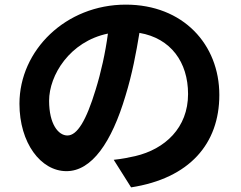

<svg xmlns="http://www.w3.org/2000/svg" viewBox="-20 -762 1040 829"><path d="M927 -352C927 -570 771 -742 523 -742C264 -742 64 -545 64 -314C64 -145 156 -23 267 -23C376 -23 462 -147 522 -349C551 -443 568 -535 582 -620C717 -597 792 -494 792 -356C792 -210 692 -118 564 -88C537 -82 509 -76 471 -72L546 47C798 8 927 -141 927 -352ZM192 -327C192 -437 281 -583 446 -617C435 -534 416 -449 393 -375C352 -240 313 -177 271 -177C232 -177 192 -226 192 -327Z"/></svg>

Font: Source Han Sans CN
Style: Bold
Weight: 700
Designer: Ryoko NISHIZUKA 西塚涼子 (kana, bopomofo & ideographs); Paul D. Hunt (Latin, Greek & Cyrillic); Sandoll Communications 산돌커뮤니
Foundry: Adobe
Version: Version 2.001;hotconv 1.0.107;makeotfexe 2.5.65593